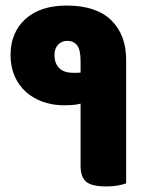

<svg xmlns="http://www.w3.org/2000/svg" viewBox="-20 -660 544 691"><path d="M270 -287Q256 -283 239 -282Q222 -281 212 -281Q170 -281 134.5 -293.5Q99 -306 73 -329.5Q47 -353 32.5 -386.5Q18 -420 18 -462Q18 -543 71.5 -591.5Q125 -640 220 -640Q326 -640 380 -587.5Q434 -535 434 -444V0Q423 4 405 7.5Q387 11 363 11Q309 11 289.5 -6.5Q270 -24 270 -63ZM244 -398Q249 -398 256.5 -398Q264 -398 270 -399V-440Q270 -481 257.5 -497Q245 -513 222 -513Q202 -513 189 -499Q176 -485 176 -462Q176 -433 192.5 -415.5Q209 -398 244 -398Z"/></svg>

Font: Baloo 2 ExtraBold
Style: Regular
Weight: 800
Designer: Sarang Kulkarni and Ek Type
Foundry: Ek Type
Version: Version 1.640;hotconv 1.0.111;makeotfexe 2.5.65597; ttfautoh